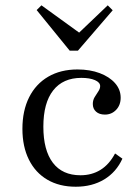

<svg xmlns="http://www.w3.org/2000/svg" viewBox="-20 -686 521 717"><path d="M262.9 11.3Q201.6 11.3 156.9 -14.9Q112.1 -41.1 87.9 -89.9Q63.7 -138.7 63.7 -204.8Q63.7 -272.6 88.7 -322.6Q113.7 -372.6 160.1 -399.6Q206.5 -426.6 269.4 -426.6Q316.1 -426.6 352.4 -412.9Q388.7 -399.2 409.7 -375.4Q430.6 -351.6 430.6 -321Q430.6 -293.5 413.7 -275.8Q396.8 -258.1 371.8 -258.1Q350.8 -258.1 338.7 -269Q326.6 -279.8 326.6 -297.6Q326.6 -312.1 333.5 -323.4Q340.3 -334.7 347.2 -344.8Q354 -354.8 354 -364.5Q354 -378.2 334.7 -386.7Q315.3 -395.2 283.9 -395.2Q215.3 -395.2 178.6 -348.4Q141.9 -301.6 141.9 -212.9Q141.9 -125 177.4 -78.2Q212.9 -31.5 280.6 -31.5Q322.6 -31.5 355.2 -51.6Q387.9 -71.8 409.7 -112.9L437.1 -93.5Q414.5 -43.5 369.4 -16.1Q324.2 11.3 262.9 11.3ZM382.3 -666.1 400.8 -647.6 271 -496.8H240.3L116.9 -648.4L134.7 -666.1L295.2 -550L255.6 -545.2Z"/></svg>

Font: Playfair 12pt Light
Style: Regular
Weight: 300
Designer: Claus Eggers Sørensen
Foundry: Claus Eggers Sørensen
Version: Version 2.000;gftools[0.9.28]